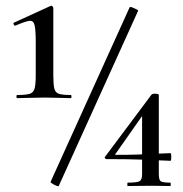

<svg xmlns="http://www.w3.org/2000/svg" viewBox="-20 -655 645 677"><path d="M40 -309Q38 -309 38 -314.5Q38 -320 40 -320Q70 -320 84 -324Q98 -328 102 -343Q106 -358 106 -389V-508Q106 -549 102 -566Q98 -583 84 -581.5Q70 -580 35 -565Q31 -563 28.5 -568.5Q26 -574 29 -575L158 -634Q162 -636 165 -632.5Q168 -629 168 -627V-389Q168 -358 171.5 -343Q175 -328 188.5 -324Q202 -320 230 -320Q232 -320 232 -314.5Q232 -309 230 -309Q211 -309 187.5 -310Q164 -311 138 -311Q111 -311 85.5 -310Q60 -309 40 -309ZM187 1Q187 3 179 0Q171 -3 164.5 -7.5Q158 -12 158 -13L437 -629Q439 -632 446 -629Q453 -626 460.5 -622.5Q468 -619 467 -617ZM540 -41Q540 -22 546 -16.5Q552 -11 581 -11Q582 -11 582 -5Q582 1 581 1Q566 1 551 0.5Q536 0 514 0Q490 0 469 0.5Q448 1 430 1Q429 1 429 -5Q429 -11 430 -11Q463 -11 472 -16Q481 -21 481 -41V-260L498 -270L387 -112Q384 -109 389 -109Q433 -109 463.5 -110Q494 -111 521.5 -112.5Q549 -114 581 -115Q584 -115 584 -101.5Q584 -88 581 -88Q536 -90 485 -92Q434 -94 355 -94Q352 -94 350 -97.5Q348 -101 351 -103L514 -321Q517 -325 528.5 -324.5Q540 -324 540 -320Z"/></svg>

Font: Cormorant Infant Light SemiBold
Style: Regular
Weight: 600
Version: Version 4.001